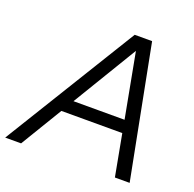

<svg xmlns="http://www.w3.org/2000/svg" viewBox="-173 -827 963 954"><g transform="rotate(20 308.5 -350.0)"><path d="M-49 0 381 -700H473L609 0H531L490 -220H168L35 0ZM208 -286H478L414 -627Z"/></g></svg>

Font: Red Hat Display VF
Style: Italic
Weight: 300
Italic angle: -12°
Designer: Pentagram, MCKL
Foundry: Pentagram, MCKL
Version: Version 1.010